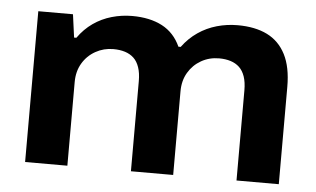

<svg xmlns="http://www.w3.org/2000/svg" viewBox="-43 -604 1102 669"><g transform="rotate(5 508.0 -269.5)"><path d="M66.3 0V-527.4H187.6L198.5 -446.8H206.5Q228.5 -478 258 -498.7Q287.6 -519.4 322.6 -529.4Q357.7 -539.4 394.1 -539.4Q455.8 -539.4 498.9 -516.9Q541.9 -494.3 563.4 -446.8H571.4Q594.4 -478 624.7 -498.7Q655 -519.4 690.3 -529.4Q725.7 -539.4 762.7 -539.4Q824 -539.4 866.3 -518.5Q908.6 -497.5 931.1 -453.5Q953.6 -409.5 953.6 -340.5V0H805.7V-315.3Q805.7 -343.7 798.9 -363.6Q792 -383.5 779.4 -395.4Q766.8 -407.3 748.8 -413Q730.7 -418.7 708.6 -418.7Q674.1 -418.7 645.9 -402.6Q617.6 -386.5 600.9 -358.2Q584.2 -330 584.2 -292.6V0H436.4V-315.3Q436.4 -343.7 429.5 -363.6Q422.7 -383.5 410.1 -395.4Q397.4 -407.3 379.4 -413Q361.4 -418.7 338.3 -418.7Q304.8 -418.7 276.1 -402.6Q247.5 -386.5 230.8 -358.2Q214.1 -330 214.1 -292.6V0Z"/></g></svg>

Font: Archivo SemiBold SemiExpanded
Style: Regular
Weight: 600
Width: 6
Version: Version 2.001